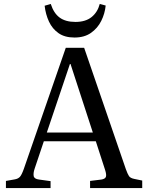

<svg xmlns="http://www.w3.org/2000/svg" viewBox="-20 -952 750 972"><path d="M10 0V-36L55 -44Q72 -47 81 -57Q90 -67 101 -98L313 -710H406L617 -96Q626 -71 633 -60.5Q640 -50 661 -46L700 -38V0H436V-36L493 -43Q512 -46 516 -56.5Q520 -67 512 -92L465 -237H202L155 -97Q148 -76 150.5 -61Q153 -46 178 -43L236 -35V0ZM217 -281H450L337 -628H334ZM357 -762Q308 -762 276.5 -784Q245 -806 228 -842.5Q211 -879 206 -923L237 -932Q252 -885 282 -863Q312 -841 362 -841Q413 -841 443.5 -865.5Q474 -890 485 -932L515 -924Q511 -883 492.5 -846Q474 -809 440.5 -785.5Q407 -762 357 -762Z"/></svg>

Font: Literata 36pt
Style: Regular
Weight: 400
Designer: Latin by Veronika Burian and Jose Scaglione. Greek by Irene Vlachou. Cyrillic by Vera Evstafieva.
Foundry: TypeTogether
Version: Version 3.002